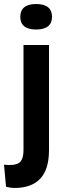

<svg xmlns="http://www.w3.org/2000/svg" viewBox="-46 -747 330 956"><path d="M26 189Q17 189 6.5 187.5Q-4 186 -16 183L-26 73Q26 79 48.5 64Q71 49 71 -1V-523H198V-1Q198 48 187 84Q176 120 154 143Q132 166 100 177.5Q68 189 26 189ZM134 -600Q95 -600 75 -616Q55 -632 55 -663Q55 -695 75 -711Q95 -727 134 -727Q173 -727 193 -711Q213 -695 213 -663Q213 -632 193 -616Q173 -600 134 -600Z"/></svg>

Font: Bricolage Grotesque 28pt SemiBold
Style: Regular
Weight: 600
Version: Version 1.001;gftools[0.9.33.dev8+g029e19f]